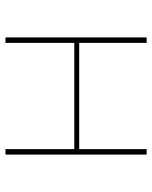

<svg xmlns="http://www.w3.org/2000/svg" viewBox="53 -610 557 703"><g transform="rotate(90 331.5 -258.5)"><path d="M117 -517H137V-270H526V-517H546V0H526V-252H137V0H117Z"/></g></svg>

Font: iiserrat Thin
Style: Regular
Weight: 100
Designer: Akira Ohta
Foundry: Akira Ohta
Version: Version 1.200;Glyphs 3.3.1 (3343)